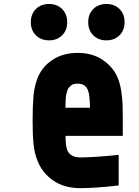

<svg xmlns="http://www.w3.org/2000/svg" viewBox="-20 -946 707 976"><path d="M454.1 -900.1Q479.8 -925.8 520.8 -925.8Q561.8 -925.8 587.6 -900.1Q613.3 -874.3 613.3 -833.3Q613.3 -792.3 587.6 -766.6Q561.8 -740.9 520.8 -740.9Q479.8 -740.9 454.1 -766.6Q428.4 -792.3 428.4 -833.3Q428.4 -874.3 454.1 -900.1ZM162.4 -900.1Q188.2 -925.8 229.2 -925.8Q270.2 -925.8 295.9 -900.1Q321.6 -874.3 321.6 -833.3Q321.6 -792.3 295.9 -766.6Q270.2 -740.9 229.2 -740.9Q188.2 -740.9 162.4 -766.6Q136.7 -792.3 136.7 -833.3Q136.7 -874.3 162.4 -900.1ZM375 -677.1Q450.5 -677.1 503.9 -640.3Q557.3 -603.5 580.1 -546.2Q591.1 -518.2 596.7 -480.5Q602.2 -442.7 603.2 -413.7Q604.2 -384.8 604.2 -333.3V-255.2H313.2Q313.2 -201.8 322.9 -180.3Q339.8 -145.8 388 -145.8Q459 -145.8 583.3 -158.9V-3.3Q464.8 10.4 388 10.4Q307.3 10.4 252 -27.3Q196.6 -65.1 171.9 -125.7Q154.9 -166.7 150.4 -213.5Q145.8 -260.4 145.8 -333.3Q145.8 -408.2 150.1 -456.7Q154.3 -505.2 169.9 -546.2Q191.4 -604.2 245.1 -640.6Q298.8 -677.1 375 -677.1ZM375 -520.8Q363.9 -520.8 354.8 -518.6Q345.7 -516.3 339.5 -510.1Q333.3 -503.9 328.8 -499Q324.2 -494.1 321.3 -482.7Q318.4 -471.4 316.7 -464.8Q315.1 -458.3 314.1 -443Q313.2 -427.7 313.2 -421.5Q313.2 -415.4 312.5 -398.4H437.5Q436.2 -465.5 427.1 -487Q414.1 -520.8 375 -520.8Z"/></svg>

Font: TypoPRO Monoid
Style: Bold
Weight: 700
Width: 4
Monospace: yes
Designer: Andreas Larsen (@larsenwork)
Version: Version 0.61